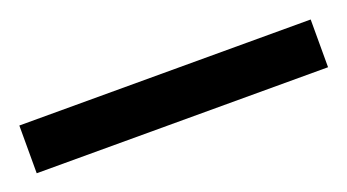

<svg xmlns="http://www.w3.org/2000/svg" viewBox="-27 -5 464 257"><g transform="rotate(-20 205.5 124.0)"><path d="M413 158H-2V90H413Z"/></g></svg>

Font: Noto Sans Balinese
Style: Regular
Weight: 400
Designer: Aditya Bayu, David Williams
Foundry: David Williams
Version: Version 2.003